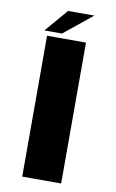

<svg xmlns="http://www.w3.org/2000/svg" viewBox="-91 -857 547 906"><g transform="rotate(10 183.0 -404.0)"><path d="M82.5 0V-675H269V0ZM65.5 -697.5 160 -807.5H286L150 -697.5Z"/></g></svg>

Font: Anybody ExtraExpanded Regular
Style: Bold
Weight: 700
Width: 8
Designer: Tyler Finck
Foundry: Etcetera Type Company
Version: Version 1.010; ttfautohint (v1.8.3) -l 8 -r 50 -G 200 -x 14 